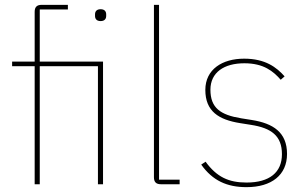

<svg xmlns="http://www.w3.org/2000/svg" viewBox="-20 -760 1263 792"><path d="M123 0H144V-487H384V0H405V-506H144V-721H260V-740H152C132 -740 123 -731 123 -711V-506H30V-487H123ZM395 -673C412 -673 418 -683 418 -694V-701C418 -712 412 -722 395 -722C378 -722 372 -712 372 -701V-694C372 -683 378 -673 395 -673Z M721 0V-19H636V-740H615V-29C615 -9 624 0 644 0Z M997 12C1100 12 1164 -38 1164 -125C1164 -214 1107 -251 1019 -265L975 -272C889 -286 848 -315 848 -390C848 -461 904 -499 988 -499C1068 -499 1107 -466 1138 -431L1154 -445C1121 -482 1075 -518 987 -518C897 -518 827 -474 827 -389C827 -301 882 -266 971 -252L1015 -245C1099 -232 1143 -200 1143 -124C1143 -49 1092 -7 997 -7C923 -7 874 -30 828 -93L810 -81C857 -15 916 12 997 12Z"/></svg>

Font: IBM Plex Thai Looped Thin
Style: Regular
Weight: 100
Designer: Mike Abbink, Paul van der Laan, Pieter van Rosmalen, Ben Mitchell, Mark Frömberg
Foundry: Bold Monday
Version: Version 1.0